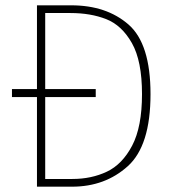

<svg xmlns="http://www.w3.org/2000/svg" viewBox="-20 -702 661 722"><path d="M340 -367V-337H25V-367H119ZM248 -682Q380 -682 463 -610Q546 -538 546 -348Q546 -154 460.5 -77Q375 0 251 0H119V-682ZM245 -653H150V-29H252Q324 -29 382 -56.5Q440 -84 477 -154.5Q514 -225 514 -348Q514 -473 476 -540Q438 -607 379.5 -630Q321 -653 245 -653Z"/></svg>

Font: Firava
Style: Regular
Weight: 400
Designer: Carrois Corporate & Edenspiekermann AG
Foundry: Greg Finn Gibson
Version: Version 5.000